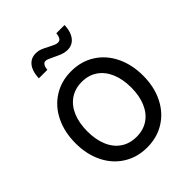

<svg xmlns="http://www.w3.org/2000/svg" viewBox="-205 -832 960 960"><g transform="rotate(-45 274.5 -352.0)"><path d="M35.2 -256.8Q35.2 -335.4 65.2 -397Q95.2 -458.5 149.7 -492.9Q204.1 -527.3 274.4 -527.3Q344.7 -527.3 399.2 -492.9Q453.6 -458.5 483.6 -397Q513.7 -335.4 513.7 -256.8Q513.7 -178.7 483.6 -117.7Q453.6 -56.6 399.2 -22.5Q344.7 11.7 274.4 11.7Q204.1 11.7 149.7 -22.5Q95.2 -56.6 65.2 -117.7Q35.2 -178.7 35.2 -256.8ZM429.7 -256.8Q429.7 -315.4 411.1 -359.6Q392.6 -403.8 357.4 -428Q322.3 -452.1 274.4 -452.1Q226.6 -452.1 191.4 -428Q156.2 -403.8 137.7 -359.9Q119.1 -315.9 119.1 -256.8Q119.1 -198.2 137.7 -154.5Q156.2 -110.8 191.2 -87.2Q226.1 -63.5 274.4 -63.5Q322.8 -63.5 357.7 -87.4Q392.6 -111.3 411.1 -155Q429.7 -198.7 429.7 -256.8ZM260.7 -639.6Q245.1 -647 236.1 -650.6Q227.1 -654.3 220.7 -654.3Q209 -654.3 202.6 -643.1Q196.3 -631.8 195.3 -616.2H135.3Q136.2 -645.5 145 -668Q153.8 -690.4 170.7 -703.1Q187.5 -715.8 212.4 -715.8Q230.5 -715.8 246.1 -709.7Q261.7 -703.6 283.2 -691.9Q300.3 -683.1 310.1 -679Q319.8 -674.8 329.6 -674.8Q341.3 -674.8 347.7 -683.8Q354 -692.9 356.4 -713.9H414.6Q413.6 -683.6 404.3 -661.4Q395 -639.2 378.2 -627Q361.3 -614.7 338.4 -614.7Q320.3 -614.7 302.7 -621.1Q285.2 -627.4 260.7 -639.6Z"/></g></svg>

Font: Intratopia Thin
Style: Regular
Weight: 100
Designer: Rasmus Andersson
Foundry: rsms
Version: Version 3.000;Glyphs 3.2.3 (3260)